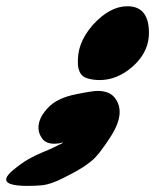

<svg xmlns="http://www.w3.org/2000/svg" viewBox="-38 -582 508 630"><path d="M1.4 -20.9Q31.2 -45.8 54.9 -59.5Q78.6 -73.1 103.5 -83.1Q128.3 -93 139.3 -98.8Q146.7 -103 154.3 -106.3Q162 -109.6 164.4 -110.9Q166.8 -112.1 168.7 -114.6L164.5 -113.8Q159.9 -112.1 153.2 -111.3Q146.5 -110.4 140.6 -110.4Q110 -110.4 98.5 -130.3Q81.2 -156 92.9 -188.4Q99.6 -206.6 117.7 -226.5Q147.8 -260.5 212.5 -272.9Q264.8 -283.7 282.6 -283.7Q319.1 -283.7 337.2 -263Q366 -228.2 347.3 -176.8Q334.6 -141.9 289.2 -82.3Q281.9 -73.1 274.6 -65.3Q267.3 -57.4 257.8 -50.3Q248.4 -43.3 242.3 -38.7Q236.2 -34.2 223.7 -27.1Q211.3 -20.1 207.4 -17.6Q203.6 -15.1 188.5 -7.6Q173.5 -0.2 170.9 1.5Q132.1 21.4 103.9 25.5Q79.3 28 52.7 28Q-26.3 28 -16.6 1.5Q-13.3 -7.6 1.4 -20.9ZM248.1 -325.2Q220.7 -333 217.6 -370.1Q216.1 -406.2 226.8 -435.5Q238.5 -467.8 265.5 -499Q321.5 -561.5 380.1 -561.5Q439.6 -561.5 449.1 -499Q454.4 -460 442.7 -427.7Q429.9 -392.6 396.8 -363.3Q346.6 -319.3 289 -319.3Q266.5 -319.3 248.1 -325.2Z"/></svg>

Font: Essays1743
Style: BoldItalic
Weight: 700
Italic angle: -10°
Designer: Based on the typeface in a 1743 English translation of the essays of Montaigne.  PostScript/TrueType font designed by Jo
Version: Version 002.100